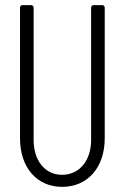

<svg xmlns="http://www.w3.org/2000/svg" viewBox="-20 -720 486 748"><path d="M222 8C321 8 388 -67 388 -181V-690C388 -696 384 -700 378 -700H345C339 -700 335 -696 335 -690V-175C335 -94 289 -39 222 -39C155 -39 111 -94 111 -175V-690C111 -696 107 -700 101 -700H68C62 -700 58 -696 58 -690V-181C58 -67 124 8 222 8Z"/></svg>

Font: Barlow Condensed Light
Style: Regular
Weight: 300
Width: 3
Designer: Jeremy Tribby
Foundry: Tribby Type
Version: Version 1.422;hotconv 1.0.109;makeotfexe 2.5.65596